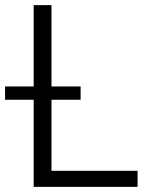

<svg xmlns="http://www.w3.org/2000/svg" viewBox="-47 -727 599 747"><path d="M84 -338.9H-27.3V-390.6H84V-707H153.3V-390.6H266.6V-338.9H153.3V-62.5H488.3V0H84Z"/></svg>

Font: Pretendard GOV Light
Style: Regular
Weight: 300
Designer: Base glyphs from Inter by Rasmus Andersson; Hangeul glyphs from Noto Sans CJK(Source Han Sans) by Jang Soo-young and Kan
Foundry: Kil Hyung-jin
Version: Version 1.309